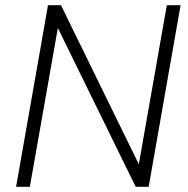

<svg xmlns="http://www.w3.org/2000/svg" viewBox="-20 -720 723 740"><path d="M165 -700H215L515 -87L623 -700H676L553 0H503L203 -612L95 0H42Z"/></svg>

Font: Bai Jamjuree Light
Style: Italic
Weight: 300
Italic angle: -10°
Version: Version 1.000; ttfautohint (v1.6)